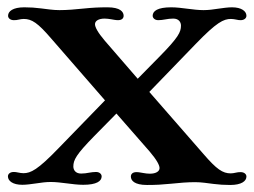

<svg xmlns="http://www.w3.org/2000/svg" viewBox="-20 -513 706 533"><path d="M2 -23.4C2 -10.7 15.6 0 42 0C53.2 0 67.4 -2 80.6 -3.9C93.8 -5.9 106.9 -7.8 121.1 -7.8C134.8 -7.8 150.4 -5.9 166 -3.9C181.2 -2 195.8 0 210.9 0C248.5 0 262.2 -10.3 262.2 -23.4C262.2 -28.8 257.3 -35.6 246.6 -35.6C239.7 -35.6 233.9 -34.7 228 -33.7C219.7 -32.2 213.4 -31.2 205.1 -31.2C189.9 -31.2 183.6 -41 183.6 -50.8C183.6 -68.8 191.4 -84 241.2 -134.8L303.2 -197.8L395.5 -92.3C415.5 -68.8 422.9 -54.2 422.9 -46.4C422.9 -37.1 412.6 -30.8 396 -30.8C389.6 -30.8 383.8 -31.7 377.9 -32.7C371.6 -33.7 365.2 -35.2 358.9 -35.2C348.1 -35.2 343.3 -29.8 343.3 -22.9C343.3 -12.2 352.5 0.5 388.2 0.5C412.6 0.5 430.2 -0.5 454.1 -2.9C477.5 -5.4 501 -7.3 521.5 -7.3C540 -7.3 555.7 -4.4 572.8 -2.4C588.9 -0.5 601.6 0.5 619.1 0.5C650.4 0.5 664.1 -10.3 664.1 -22.9C664.1 -29.8 657.7 -35.2 647.9 -35.2C643.1 -35.2 638.7 -34.7 634.8 -33.7C629.9 -32.7 625.5 -31.7 620.6 -31.7C598.1 -31.7 581.5 -43 544.9 -85.4L394.5 -257.8L523.9 -391.6C581.5 -451.2 600.6 -460.4 621.1 -460.4C626 -460.4 631.3 -459.5 636.2 -458.5C640.1 -457.5 644.5 -457 647.9 -457C657.7 -457 664.1 -462.4 664.1 -469.2C664.1 -481.9 650.4 -492.7 624 -492.7C612.8 -492.7 598.6 -490.7 585.4 -488.8C572.3 -486.8 559.1 -484.9 544.9 -484.9C531.2 -484.9 515.6 -486.8 500 -488.8C484.9 -490.7 470.2 -492.7 455.1 -492.7C417.5 -492.7 403.8 -482.4 403.8 -469.2C403.8 -463.9 408.7 -457 419.4 -457C426.3 -457 432.1 -458 438 -459C446.3 -460.4 452.6 -461.4 460.9 -461.4C476.1 -461.4 482.4 -451.7 482.4 -441.9C482.4 -423.8 474.6 -408.7 424.8 -357.9L362.3 -294.4L271 -399.9C251 -423.3 243.7 -438 243.7 -445.8C243.7 -455.1 253.9 -461.4 270.5 -461.4C276.9 -461.4 282.7 -460.4 288.6 -459.5C294.9 -458.5 301.3 -457 307.6 -457C318.4 -457 323.2 -462.4 323.2 -469.2C323.2 -480 314 -492.7 278.3 -492.7C253.9 -492.7 236.3 -491.7 212.4 -489.3C189 -486.8 165.5 -484.9 145 -484.9C126.5 -484.9 110.8 -487.8 93.8 -489.7C77.6 -491.7 64.9 -492.7 47.4 -492.7C16.1 -492.7 2.4 -481.9 2.4 -469.2C2.4 -462.4 8.8 -457 18.6 -457C23.4 -457 27.8 -457.5 31.7 -458.5C36.6 -459.5 41 -460.4 45.9 -460.4C68.4 -460.4 85 -449.2 121.6 -406.7L271.5 -234.4L142.1 -101.1C84.5 -41.5 65.4 -32.2 44.9 -32.2C40 -32.2 34.7 -33.2 29.8 -34.2C25.9 -35.2 21.5 -35.6 18.1 -35.6C8.3 -35.6 2 -30.3 2 -23.4Z"/></svg>

Font: Stoke
Style: Light
Weight: 300
Designer: Nicole Fally
Foundry: Nicole Fally
Version: Version 1.001